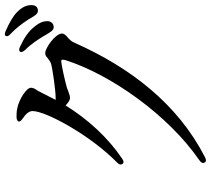

<svg xmlns="http://www.w3.org/2000/svg" viewBox="-59 -765 868 790"><g transform="rotate(-90 375.0 -370.0)"><path d="M620 -627 628 -613C639 -595 646 -583 658 -583C673 -583 683 -594 683 -609C683 -626 677 -643 657 -666C641 -686 614 -705 579 -721C568 -727 560 -726 557 -721C554 -716 557 -709 565 -700C590 -675 606 -649 620 -627ZM95 -301C99 -294 107 -294 118 -302C205 -361 279 -442 336 -534C346 -525 357 -516 367 -516C376 -516 385 -520 394 -523L410 -529C435 -536 504 -552 519 -552C524 -552 526 -549 523 -536C464 -349 297 -112 111 16C100 24 97 30 101 38C105 45 113 45 124 39C342 -73 491 -266 594 -497C599 -510 606 -516 613 -523C623 -531 632 -539 632 -549C632 -576 573 -618 551 -618C542 -618 537 -613 531 -608C524 -603 517 -597 508 -594C488 -588 399 -575 366 -575H359L386 -628L397 -649C404 -659 409 -667 409 -677C409 -695 361 -726 324 -733C311 -736 299 -736 288 -736C277 -736 271 -731 270 -727C269 -721 274 -717 283 -710C301 -698 313 -685 313 -670C313 -615 214 -433 102 -323C93 -315 91 -308 95 -301ZM631 -760C657 -735 671 -715 686 -693C689 -689 694 -681 697 -675C706 -660 713 -648 726 -648C742 -648 749 -659 749 -675C749 -694 742 -712 720 -734C705 -749 678 -765 644 -780C632 -786 624 -785 622 -780C619 -774 622 -768 631 -760Z"/></g></svg>

Font: 寒蝉锦书宋 CompactLight
Style: Bold
Weight: 400
Width: 4
Designer: 寒蝉锦书宋{Warren} 思源宋体{Ryoko NISHIZUKA 西塚涼子 (kana & ideographs); Frank Grießhammer (Latin, Greek & Cyrillic); Wenlong ZHANG 
Foundry: Adobe & ChillType
Version: Version 2.000;Glyphs 3.1.1 (3135)